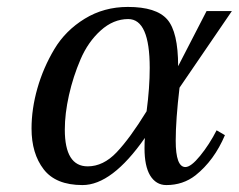

<svg xmlns="http://www.w3.org/2000/svg" viewBox="-20 -522 689 554"><path d="M498 -269Q487 -176 487 -116Q487 -40 515 -40Q531 -40 557.5 -72.5Q584 -105 605 -146L629 -132Q598 -59 544 -16Q508 12 460 12Q430 12 413 -16Q397 -43 397 -94Q397 -114 398 -124Q303 12 218 12Q141 12 106 -33.5Q71 -79 71 -151Q71 -208 88 -267.5Q105 -327 137 -380.5Q169 -434 224.5 -468Q280 -502 349 -502Q431 -502 462.5 -466Q494 -430 494 -331L576 -490H649ZM403 -201Q412 -269 412 -326Q412 -467 350 -467Q307 -467 270.5 -434Q234 -401 212.5 -351Q191 -301 179 -247.5Q167 -194 167 -148Q167 -42 233 -42Q278 -42 316.5 -82.5Q355 -123 403 -201Z"/></svg>

Font: Lingua Franca
Style: Italic
Weight: 400
Italic angle: -13°
Version: Version 1.19